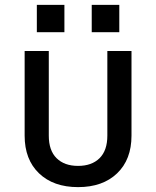

<svg xmlns="http://www.w3.org/2000/svg" viewBox="-20 -759 640 787"><path d="M300 8Q199 8 140 -48.5Q81 -105 81 -203V-550H180V-203Q180 -142 212 -110.5Q244 -79 300 -79Q356 -79 388 -110.5Q420 -142 420 -203V-550H519V-203Q519 -105 460 -48.5Q401 8 300 8ZM131 -739H244V-627H131ZM356 -739H469V-627H356Z"/></svg>

Font: Tiny Medium
Style: Regular
Weight: 500
Monospace: yes
Designer: Philipp Nurullin, Konstantin Bulenkov
Foundry: JetBrains
Version: Version 2.251; ttfautohint (v1.8.4.7-5d5b)